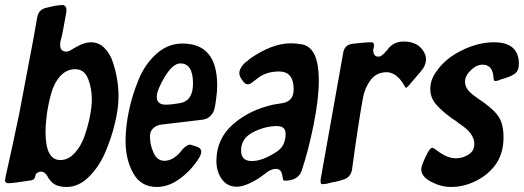

<svg xmlns="http://www.w3.org/2000/svg" viewBox="-40 -735 2082 763"><path d="M-7 -7Q-20 -7 -20 -19Q-20 -20 -19.5 -21.5Q-19 -23 -18.5 -26Q-18 -29 -18 -32Q10 -156 36 -281Q45 -327 63 -424Q81 -521 91 -571L108 -667Q114 -699 148 -705L178 -712Q181 -712 191 -713.5Q201 -715 207 -715Q224 -715 224 -694Q224 -686 222 -678Q210 -610 206 -593Q205 -591 202 -577Q199 -568 199 -558Q199 -530 223 -530Q233 -530 243 -537Q247 -539 253.5 -543Q260 -547 264 -549Q296 -567 321 -567Q352 -567 374.5 -545Q397 -523 408.5 -488Q420 -453 425.5 -419Q431 -385 431 -352Q431 -306 417 -246.5Q403 -187 378 -129Q353 -71 312.5 -31.5Q272 8 225 8Q178 8 159 -19Q155 -23 151 -30Q147 -37 146 -39Q136 -53 123 -53Q116 -53 108.5 -48.5Q101 -44 101 -37Q101 -36 100 -35V-33Q100 -32 99 -31Q96 -19 81 -18Q74 -17 54.5 -14Q35 -11 19 -9Q3 -7 -7 -7ZM200 -99Q231 -99 256.5 -126.5Q282 -154 296 -194.5Q310 -235 317.5 -273.5Q325 -312 325 -340Q325 -384 310 -422Q295 -460 259 -460Q224 -460 199 -432Q174 -404 162.5 -360.5Q151 -317 146 -279.5Q141 -242 141 -209Q141 -99 200 -99Z M583 8Q520 8 489.5 -46.5Q459 -101 459 -175Q459 -230 472 -293Q485 -356 510.5 -418Q536 -480 581.5 -521Q627 -562 685 -562Q823 -562 823 -396Q823 -368 819 -343Q816 -317 812 -301.5Q808 -286 795.5 -273.5Q783 -261 762 -259L602 -240Q583 -238 569.5 -226Q556 -214 556 -194Q556 -162 567 -136Q581 -96 613 -96Q653 -96 687 -144H688L694 -150Q695 -150 695 -151H696Q706 -160 714 -160Q719 -160 721 -159L730 -156Q732 -156 736 -154Q744 -152 749 -149Q760 -143 760 -131Q760 -126 755 -114Q726 -64 679 -28Q632 8 583 8ZM583 -350Q583 -319 619 -319Q629 -319 647 -321L675 -325Q727 -334 727 -403Q727 -483 677 -483Q647 -483 615 -430Q583 -377 583 -350Z M901 7Q863 7 841.5 -23Q820 -53 820 -95Q820 -184 887 -242Q954 -300 1050 -320Q1060 -322 1064 -322L1087 -326Q1127 -335 1127 -380Q1127 -451 1069 -451Q1018 -451 984 -424Q970 -414 960 -406Q953 -400 944 -400Q933 -400 923 -416Q911 -432 911 -445Q911 -456 920 -469.5Q929 -483 939 -490L944 -493L951 -500Q1040 -563 1117 -563Q1136 -563 1164 -558Q1227 -542 1227 -416Q1227 -343 1206.5 -240.5Q1186 -138 1159 -57Q1145 -17 1093 -17Q1089 -17 1087.5 -18Q1086 -19 1085 -21.5Q1084 -24 1084 -25V-27L1083 -31V-33Q1082 -34 1082 -36V-39Q1082 -41 1081 -42Q1079 -50 1077 -53Q1071 -64 1055 -64Q1048 -64 1039 -60.5Q1030 -57 1024.5 -53Q1019 -49 1007 -40Q995 -31 989 -27Q935 7 901 7ZM918 -137Q918 -95 961 -95Q1003 -95 1058 -131Q1095 -154 1095 -203Q1095 -234 1061 -234Q1013 -234 965.5 -209.5Q918 -185 918 -137Z M1573 -386Q1572 -387 1570 -389L1569 -391Q1538 -448 1496 -448Q1456 -448 1432.5 -416.5Q1409 -385 1402 -344Q1383 -239 1359 -62Q1355 -35 1332 -24Q1316 -18 1307 -16L1290 -12Q1285 -12 1279 -10L1259 -5Q1243 -3 1241 -3Q1234 -3 1234 -14V-21L1324 -526Q1329 -556 1360 -561L1398 -565Q1424 -567 1437 -567Q1446 -567 1446 -556Q1446 -548 1445 -545L1443 -538Q1443 -510 1463 -510Q1472 -510 1476 -514L1486 -522Q1491 -527 1493 -530L1498 -535Q1521 -570 1564 -570Q1630 -570 1651 -515Q1653 -505 1653 -501Q1653 -475 1633 -452L1587 -398Q1584 -394 1577 -388L1575 -387L1574 -386Z M1678 -148Q1679 -147 1681 -147L1688 -143Q1697 -137 1709 -128Q1741 -106 1773 -106Q1798 -106 1821.5 -120.5Q1845 -135 1845 -162Q1845 -206 1786 -243Q1772 -255 1754 -266Q1713 -296 1691.5 -322Q1670 -348 1670 -381Q1670 -419 1695 -452Q1730 -503 1795.5 -535Q1861 -567 1923 -567Q2022 -567 2022 -481Q2022 -453 2004.5 -441Q1987 -429 1949 -419Q1939 -413 1925 -413L1924 -414V-416L1922 -418V-423Q1922 -425 1921 -426V-429L1920 -435V-438Q1913 -478 1878 -478Q1854 -478 1831 -456Q1808 -434 1808 -410Q1808 -384 1835 -362Q1839 -358 1848.5 -351.5Q1858 -345 1860 -343Q1914 -308 1937.5 -277Q1961 -246 1961 -190Q1961 -127 1931 -83Q1901 -41 1852.5 -16.5Q1804 8 1752 8Q1713 8 1673.5 -12.5Q1634 -33 1634 -63Q1634 -75 1651 -111.5Q1668 -148 1678 -148Z"/></svg>

Font: Bangerz Fix
Style: Regular
Weight: 400
Designer: vernon adams
Foundry: Vernon Adams
Version: Version 2.10;December 28, 2023;FontCreator 13.0.0.2683 64-bi